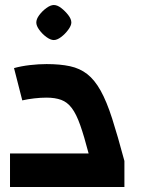

<svg xmlns="http://www.w3.org/2000/svg" viewBox="-20 -747 567 767"><path d="M20 0V-134H334Q316 -203 300.5 -247Q285 -291 267 -315Q249 -339 224.5 -348Q200 -357 166 -357Q142 -357 116.5 -354Q91 -351 69 -346L36 -475Q65 -483 99.5 -487Q134 -491 166 -491Q220 -491 259.5 -482.5Q299 -474 328.5 -451Q358 -428 382 -385Q406 -342 428 -273.5Q450 -205 477 -104V0ZM195 -587Q182 -587 165.5 -599Q149 -611 137 -627.5Q125 -644 125 -657Q125 -671 137 -687Q149 -703 165.5 -715Q182 -727 195 -727Q209 -727 224.5 -715Q240 -703 252.5 -687Q265 -671 265 -657Q265 -645 252.5 -628Q240 -611 224 -599Q208 -587 195 -587Z"/></svg>

Font: Changa SemiBold
Style: Regular
Weight: 600
Designer: Eduardo Rodriguez Tunni
Foundry: Eduardo Rodriguez Tunni
Version: Version 3.002; ttfautohint (v1.8.2)